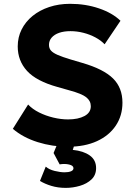

<svg xmlns="http://www.w3.org/2000/svg" viewBox="-20 -734 679 980"><path d="M327 15Q247.5 15 172.5 -8.5Q97.5 -32 45.5 -76.5L123.5 -200.5Q145.5 -177 179.5 -160Q213.5 -143 252.2 -133.8Q291 -124.5 327.5 -124.5Q379 -124.5 411.2 -141.8Q443.5 -159 443.5 -192Q443.5 -219 420.2 -237.5Q397 -256 333.5 -273L273.5 -290Q165.5 -320 118 -372Q70.5 -424 70.5 -497Q70.5 -544 90.5 -583.8Q110.5 -623.5 146.5 -652.8Q182.5 -682 231.2 -698.2Q280 -714.5 337.5 -714.5Q417 -714.5 485.2 -691.2Q553.5 -668 595 -628L514 -508Q495 -528 467 -543Q439 -558 406 -566.5Q373 -575 339.5 -575Q306.5 -575 282 -566.5Q257.5 -558 243.8 -542.2Q230 -526.5 230 -505Q230 -487.5 240.2 -475.8Q250.5 -464 274.8 -453.5Q299 -443 340.5 -430.5L401.5 -412.5Q509 -381 557 -333.5Q605 -286 605 -210Q605 -143.5 571 -92.8Q537 -42 474.8 -13.5Q412.5 15 327 15ZM315.5 225Q276 225 242.2 214.8Q208.5 204.5 184 189.5L213.5 116.5Q230.5 131.5 259.2 138.5Q288 145.5 309.5 145.5Q330 145.5 342.5 140.2Q355 135 355 124.5Q355 111 332.8 105.8Q310.5 100.5 284.5 105L253.5 47L281 -20H368L351.5 31Q406 36.5 438.2 59.5Q470.5 82.5 470.5 124Q470.5 159.5 447 181.8Q423.5 204 387.8 214.5Q352 225 315.5 225Z"/></svg>

Font: Geologica Roman
Style: Bold
Weight: 700
Designer: Sindre Bremnes, Frode Helland
Foundry: Monokrom Skriftforlag AS
Version: Version 1.010;gftools[0.9.28]